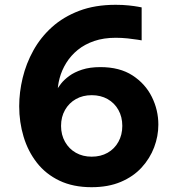

<svg xmlns="http://www.w3.org/2000/svg" viewBox="-20 -770 740 800"><path d="M361.6 10Q284.6 10 227.6 -17.3Q170.6 -44.6 133.6 -92.1Q96.6 -139.6 78.3 -200.3Q60 -261 60 -327.4Q60 -385.4 74.4 -445.3Q88.8 -505.2 119.1 -559.9Q149.4 -614.6 196.7 -657.2Q244 -699.8 309.9 -724.9Q375.8 -750 461.6 -750Q491.2 -750 515.9 -747.4Q540.6 -744.8 555.4 -742Q570.2 -739.2 570.2 -739.2V-601.8Q570.2 -601.8 553.4 -604.6Q536.6 -607.4 511.8 -610Q487 -612.6 462 -612.6Q412 -612.6 372.5 -599.1Q333 -585.6 304.1 -562.1Q275.2 -538.6 256.3 -508.2Q237.4 -477.8 228.4 -444.3Q219.4 -410.8 219.8 -377L209.8 -380.6Q210.6 -382.2 216.1 -393.8Q221.6 -405.4 234.4 -421.6Q247.2 -437.8 268.4 -453.5Q289.6 -469.2 321.9 -479.8Q354.2 -490.4 398.4 -490.4Q478.6 -490.4 532 -455.8Q585.4 -421.2 612.6 -366.4Q639.8 -311.6 639.8 -250.8Q639.8 -202.6 622.3 -156.3Q604.8 -110 570.3 -72.2Q535.8 -34.4 483.5 -12.2Q431.2 10 361.6 10ZM362 -117.2Q399.6 -117.2 428.3 -133.4Q457 -149.6 473.3 -178.9Q489.6 -208.2 489.6 -245.4Q489.6 -283 473.3 -312Q457 -341 428.3 -357.2Q399.6 -373.4 362 -373.4Q325 -373.4 296.3 -357.2Q267.6 -341 251 -312Q234.4 -283 234.4 -245.4Q234.4 -208.2 251 -178.9Q267.6 -149.6 296.3 -133.4Q325 -117.2 362 -117.2Z"/></svg>

Font: Be Vietnam Pro Variable Thin
Style: Regular
Weight: 100
Designer: Lam Bao, Tony Le, Vietanh Nguyen
Foundry: Yellow Type Foundry
Version: Version 1.002